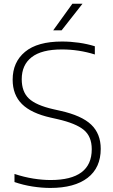

<svg xmlns="http://www.w3.org/2000/svg" viewBox="-20 -964 587 994"><path d="M240.5 9Q196.5 9 148.2 1.5Q100 -6 55 -21.5V-63.5Q105 -47 152.5 -39.5Q200 -32 242 -32Q455 -32 455 -191.5Q455 -257.5 413.8 -291.5Q372.5 -325.5 278.5 -347L243 -355Q142 -377.5 93.8 -425.2Q45.5 -473 45.5 -551.5Q45.5 -642.5 109.8 -695.8Q174 -749 301 -749Q345 -749 388.8 -742.8Q432.5 -736.5 471 -724.5V-682Q388 -708 300 -708Q195.5 -708 144 -668Q92.5 -628 92.5 -554Q92.5 -489 129.5 -454Q166.5 -419 256.5 -398.5L292 -390.5Q402.5 -366 452 -318.8Q501.5 -271.5 501.5 -193.5Q501.5 -95.5 433.5 -43.2Q365.5 9 240.5 9ZM255.5 -807 354.5 -944.5H407L299 -807Z"/></svg>

Font: Encode Sans Semi Expanded ExtraLight
Style: Regular
Weight: 200
Width: 6
Designer: Multiple Designers
Foundry: Impallari Type
Version: Version 3.000; ttfautohint (v1.8.3) -l 8 -r 50 -G 200 -x 14 